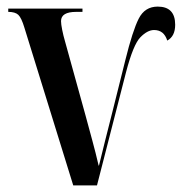

<svg xmlns="http://www.w3.org/2000/svg" viewBox="-20 -562 551 582"><path d="M202 0H274L362 -343Q384 -427 405.5 -449Q427 -471 447 -471Q477 -471 487 -439Q511 -452 511 -487Q511 -542 458 -542Q419 -542 400.5 -505.5Q382 -469 360 -380Q335 -280 321 -224Q307 -168 298 -133Q289 -98 280 -60H279Q270 -99 260 -135.5Q250 -172 239 -213L177 -437Q172 -454 168.5 -471.5Q165 -489 165 -498Q165 -526 211 -526H230V-536H5V-526Q26 -526 35.5 -517Q45 -508 54 -478Z"/></svg>

Font: Noto Serif Display Condensed Semi
Style: Regular
Weight: 600
Width: 3
Designer: Monotype Design Team
Foundry: Monotype Imaging Inc.
Version: Version 1.900